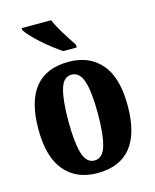

<svg xmlns="http://www.w3.org/2000/svg" viewBox="-116 -844 751 933"><g transform="rotate(-15 259.5 -378.0)"><path d="M258 10Q154 10 94.5 -59.5Q35 -129 35 -270Q35 -549 261 -549Q365 -549 424.5 -480Q484 -411 484 -270Q484 10 258 10ZM260 -53Q301 -53 317.5 -108Q334 -163 334 -270Q334 -377 317 -431Q300 -485 259 -485Q218 -485 202 -431Q186 -377 186 -270Q186 -163 202.5 -108Q219 -53 260 -53ZM249 -606Q229 -620 203.5 -639.5Q178 -659 153.5 -681Q129 -703 110.5 -723Q92 -743 84 -756V-766H232Q241 -744 256.5 -717Q272 -690 289 -664Q306 -638 318 -619V-606Z"/></g></svg>

Font: Noto Serif ExtraCondensed ExtraBold
Style: Regular
Weight: 800
Width: 2
Designer: Monotype Design Team
Foundry: Monotype Imaging Inc.
Version: Version 2.013; ttfautohint (v1.8.4.7-5d5b)